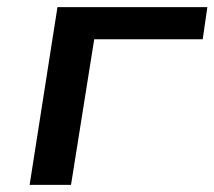

<svg xmlns="http://www.w3.org/2000/svg" viewBox="-20 -518 601 538"><path d="M63 0 141 -498H561L548 -408H244L179 0Z"/></svg>

Font: Nunito Sans 7pt SemiExpanded SemiBold
Style: Italic
Weight: 600
Width: 6
Italic angle: -9°
Designer: Vernon Adams
Foundry: Vernon Adams
Version: Version 3.101;gftools[0.9.27]